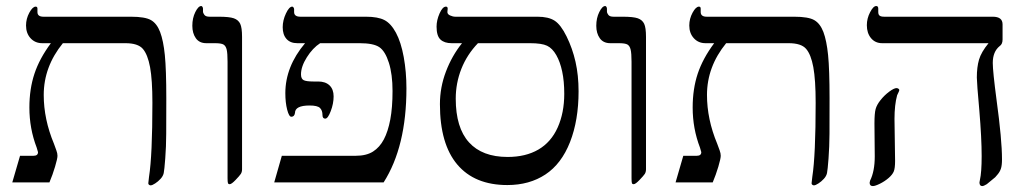

<svg xmlns="http://www.w3.org/2000/svg" viewBox="-20 -609 3439 641"><path d="M535.2 -279.8Q535.2 -207 534.9 -162.8Q534.7 -118.7 531.7 -80.1Q528.8 -41.5 526.6 -31.2Q524.4 -21 516.1 -12Q507.8 -2.9 498 3.4Q488.3 9.8 482.9 9.8Q480 9.8 477.5 7.8Q475.1 5.9 475.1 2.9L477.5 -18.6Q488.8 -90.3 488.8 -266.1Q488.8 -342.3 481 -384.8Q473.1 -427.2 456.8 -446Q440.4 -464.8 398.9 -464.8H189.9Q126 -386.2 126 -292Q126 -210.9 160.2 -128.9Q164.6 -116.7 168.2 -106.9Q171.9 -97.2 171.9 -88.9Q171.9 -79.6 163.8 -52.5Q155.8 -25.4 145 0H21L46.9 -88.9H91.8Q106.9 -88.9 106.9 -101.1L102.5 -116.2Q78.1 -179.7 78.1 -250Q78.1 -312 95 -362.8Q111.8 -413.6 149.9 -464.8H121.1Q97.2 -464.8 82 -481.4Q66.9 -498 66.9 -523.9Q66.9 -546.4 77.9 -566.7Q88.9 -586.9 99.1 -586.9Q105 -586.9 105 -580.1V-568.8Q105 -553.2 125 -553.2H417Q464.8 -553.2 484.4 -541.7Q503.9 -530.3 514.6 -502Q525.4 -473.6 530.3 -425.3Q535.2 -377 535.2 -279.8Z M788.1 -43.9Q788.1 -34.7 783.9 -28.3Q779.8 -22 766.4 -8.1Q752.9 5.9 747.1 5.9Q742.2 5.9 741 2.2Q739.7 -1.5 739.7 -14.2V-402.8Q739.7 -431.2 736.8 -443.4Q733.9 -455.6 726.3 -460.2Q718.8 -464.8 697.8 -464.8H668.9Q645.5 -464.8 633.8 -481.4Q622.1 -498 622.1 -522.9Q622.1 -548.8 632.1 -568.8Q642.1 -588.9 651.9 -588.9Q654.3 -588.9 656 -585.9Q657.7 -583 657.7 -580.1V-570.8Q657.7 -565.4 662.4 -559.3Q667 -553.2 679.7 -553.2H710Q745.6 -553.2 760.7 -547.9Q775.9 -542.5 782 -529.5Q788.1 -516.6 788.1 -485.8Z M1336.9 -314Q1336.9 -119.6 1260.7 0H895.5L920.9 -88.9H1167.5Q1203.1 -88.9 1225.3 -103Q1247.6 -117.2 1261.5 -143.6Q1275.4 -169.9 1283 -210Q1290.5 -250 1290.5 -305.2Q1290.5 -360.8 1278.3 -399.4Q1266.1 -438 1246.6 -451.4Q1227.1 -464.8 1180.7 -464.8H1048.8Q1023.9 -448.7 1004.4 -417.7Q984.9 -386.7 984.9 -360.8Q984.9 -345.7 993.9 -341.3Q1002.9 -336.9 1026.4 -336.9H1042.5Q1066.4 -336.9 1080.1 -324Q1093.8 -311 1093.8 -287.1Q1093.8 -263.2 1084.2 -238Q1074.7 -212.9 1065.9 -212.9Q1056.6 -212.9 1056.6 -225.1Q1056.6 -240.2 1048.3 -248.5Q1040 -256.8 1013.7 -256.8Q964.8 -256.8 964.8 -231.9Q962.9 -219.2 952.6 -219.2Q944.8 -219.2 938.7 -242.9Q932.6 -266.6 932.6 -297.9Q932.6 -386.7 998.5 -464.8H972.7Q949.2 -464.8 936.5 -479Q923.8 -493.2 923.8 -518.1Q923.8 -541 934.6 -564Q945.3 -586.9 955.6 -586.9Q958 -586.9 960 -584Q961.9 -581.1 961.9 -578.1V-568.8Q961.9 -553.2 982.9 -553.2H1201.7Q1241.7 -553.2 1263.4 -542Q1285.2 -530.8 1302 -499.5Q1318.8 -468.3 1327.9 -418.5Q1336.9 -368.7 1336.9 -314Z M1911.6 -304.2Q1911.6 -207.5 1883.1 -134.8Q1854.5 -62 1801 -26.6Q1747.6 8.8 1673.8 8.8Q1564.5 8.8 1506.6 -59.8Q1448.7 -128.4 1448.7 -261.2Q1448.7 -317.4 1468.8 -370.1Q1488.8 -422.9 1522.5 -464.8H1487.8Q1463.4 -464.8 1450.4 -477.1Q1437.5 -489.3 1437.5 -520Q1437.5 -541.5 1447.5 -564.2Q1457.5 -586.9 1468.8 -586.9Q1474.6 -586.9 1474.6 -580.1L1473.6 -568.8Q1473.6 -561.5 1482.7 -557.4Q1491.7 -553.2 1500.5 -553.2H1774.4Q1811 -553.2 1831.5 -540Q1852.1 -526.9 1871.6 -487.3Q1891.1 -447.8 1901.4 -402.6Q1911.6 -357.4 1911.6 -304.2ZM1863.8 -295.9Q1863.8 -337.9 1856.9 -370.1Q1850.1 -402.3 1837.2 -425Q1824.2 -447.8 1806.4 -456.3Q1788.6 -464.8 1749.5 -464.8H1575.7Q1539.1 -426.8 1520.3 -379.2Q1501.5 -331.5 1501.5 -279.8Q1501.5 -182.6 1545.7 -133.8Q1589.8 -85 1674.8 -85Q1734.9 -85 1777.3 -109.6Q1819.8 -134.3 1841.8 -183.3Q1863.8 -232.4 1863.8 -295.9Z M2136.7 -43.9Q2136.7 -34.7 2132.6 -28.3Q2128.4 -22 2115 -8.1Q2101.6 5.9 2095.7 5.9Q2090.8 5.9 2089.6 2.2Q2088.4 -1.5 2088.4 -14.2V-402.8Q2088.4 -431.2 2085.4 -443.4Q2082.5 -455.6 2075 -460.2Q2067.4 -464.8 2046.4 -464.8H2017.6Q1994.1 -464.8 1982.4 -481.4Q1970.7 -498 1970.7 -522.9Q1970.7 -548.8 1980.7 -568.8Q1990.7 -588.9 2000.5 -588.9Q2002.9 -588.9 2004.6 -585.9Q2006.3 -583 2006.3 -580.1V-570.8Q2006.3 -565.4 2011 -559.3Q2015.6 -553.2 2028.3 -553.2H2058.6Q2094.2 -553.2 2109.4 -547.9Q2124.5 -542.5 2130.6 -529.5Q2136.7 -516.6 2136.7 -485.8Z M2749.5 -279.8Q2749.5 -207 2749.3 -162.8Q2749 -118.7 2746.1 -80.1Q2743.2 -41.5 2741 -31.2Q2738.8 -21 2730.5 -12Q2722.2 -2.9 2712.4 3.4Q2702.6 9.8 2697.3 9.8Q2694.3 9.8 2691.9 7.8Q2689.5 5.9 2689.5 2.9L2691.9 -18.6Q2703.1 -90.3 2703.1 -266.1Q2703.1 -342.3 2695.3 -384.8Q2687.5 -427.2 2671.1 -446Q2654.8 -464.8 2613.3 -464.8H2404.3Q2340.3 -386.2 2340.3 -292Q2340.3 -210.9 2374.5 -128.9Q2378.9 -116.7 2382.6 -106.9Q2386.2 -97.2 2386.2 -88.9Q2386.2 -79.6 2378.2 -52.5Q2370.1 -25.4 2359.4 0H2235.4L2261.2 -88.9H2306.2Q2321.3 -88.9 2321.3 -101.1L2316.9 -116.2Q2292.5 -179.7 2292.5 -250Q2292.5 -312 2309.3 -362.8Q2326.2 -413.6 2364.3 -464.8H2335.4Q2311.5 -464.8 2296.4 -481.4Q2281.2 -498 2281.2 -523.9Q2281.2 -546.4 2292.2 -566.7Q2303.2 -586.9 2313.5 -586.9Q2319.3 -586.9 2319.3 -580.1V-568.8Q2319.3 -553.2 2339.4 -553.2H2631.3Q2679.2 -553.2 2698.7 -541.7Q2718.3 -530.3 2729 -502Q2739.7 -473.6 2744.6 -425.3Q2749.5 -377 2749.5 -279.8Z M3327.1 -477.1Q3327.1 -461.4 3317.4 -455.1Q3294.4 -436.5 3294.4 -398.9Q3294.4 -371.1 3307.1 -274.9Q3325.2 -142.6 3325.2 -77.1Q3325.2 -56.2 3321.5 -45.7Q3317.9 -35.2 3310.8 -26.9Q3303.7 -18.6 3303 -17.8Q3302.2 -17.1 3301.8 -16.6Q3301.3 -16.1 3300.5 -15.6Q3299.8 -15.1 3274.4 5.9Q3264.2 12.2 3259.3 12.2Q3250 12.2 3250 0L3251.5 -8.3Q3257.3 -33.7 3257.3 -87.9Q3257.3 -147.9 3249.5 -240.7Q3241.2 -333 3241.2 -350.1Q3241.2 -384.8 3248.5 -409.9Q3255.9 -435.1 3280.3 -464.8H2925.3Q2901.9 -464.8 2887.9 -481.7Q2874 -498.5 2874 -524.9Q2874 -547.4 2884.8 -568.1Q2895.5 -588.9 2905.3 -588.9Q2912.1 -588.9 2912.1 -580.1V-568.8Q2912.1 -560.5 2916.5 -556.9Q2920.9 -553.2 2932.1 -553.2H3294.4Q3327.1 -553.2 3327.1 -527.8ZM2982.4 -308.1Q2982.4 -305.7 2975.1 -291Q2966.3 -258.8 2966.3 -211.9L2968.3 -71.8Q2968.3 -47.4 2963.9 -36.6Q2959.5 -25.9 2946.8 -14.9Q2934.1 -3.9 2918 4.2Q2901.9 12.2 2894 12.2Q2883.3 12.2 2883.3 1L2884.8 -5.9Q2900.4 -37.1 2900.4 -86.9L2899.4 -196.8Q2899.4 -230.5 2903.3 -244.9Q2907.2 -259.3 2919.9 -275.1Q2932.6 -291 2948.7 -303Q2964.8 -314.9 2973.1 -314.9Q2976.1 -314.9 2979.2 -313Q2982.4 -311 2982.4 -308.1Z"/></svg>

Font: Liberation Serif
Style: Regular
Weight: 400
Designer: Steve Matteson
Foundry: Ascender Corporation
Version: Version 2.1.5